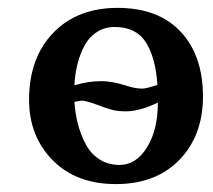

<svg xmlns="http://www.w3.org/2000/svg" viewBox="-20 -460 544 490"><path d="M279.8 -439.9Q384.3 -439.9 441.2 -378.9Q498 -317.9 498 -213.9Q498 -114.3 438 -52.2Q377.9 9.8 275.9 9.8Q174.3 9.8 114.3 -51.3Q54.2 -112.3 54.2 -205.1Q54.2 -312 115.7 -376Q177.2 -439.9 279.8 -439.9ZM272.9 -391.1Q247.6 -391.1 227.8 -378.7Q208 -366.2 196.3 -344.7Q184.6 -323.2 178 -297.6Q171.4 -272 169.9 -242.2Q203.1 -252.9 240.2 -252.9Q264.2 -252.9 299.8 -242.2Q323.7 -233.9 342.8 -233.9Q353 -233.9 381.8 -243.2Q377 -313.5 352.1 -352.3Q327.1 -391.1 272.9 -391.1ZM285.2 -39.1Q327.6 -39.1 355.2 -84Q382.8 -128.9 382.8 -196.8V-198.2Q336.9 -175.8 299.8 -175.8Q292.5 -175.8 285.4 -176.5Q278.3 -177.2 273.7 -178Q269 -178.7 262 -180.9Q254.9 -183.1 252.2 -183.8Q249.5 -184.6 241.9 -187.5Q234.4 -190.4 232.9 -190.9Q199.2 -203.1 189.9 -203.1Q188.5 -203.1 185.3 -202.6Q182.1 -202.1 177.5 -201.4Q172.9 -200.7 169.9 -200.2Q171.9 -170.9 178.5 -144.8Q185.1 -118.7 197.8 -93.8Q210.4 -68.8 232.9 -54Q255.4 -39.1 285.2 -39.1Z"/></svg>

Font: Linear Smooth
Style: Bold
Weight: 700
Designer: Philipp H. Poll, Flanker
Foundry: Philipp H. Poll, reworked by Flanker
Version: Version 1.061 | FøM Fix